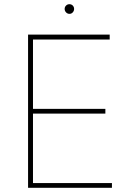

<svg xmlns="http://www.w3.org/2000/svg" viewBox="-20 -892 624 912"><path d="M113.3 0V-727.5H501V-704.1H136.7V-375H480.5V-352.5H136.7V-22.5H511.7V0ZM310.1 -826.2Q300.3 -826.2 293.7 -833.3Q287.1 -840.3 287.1 -849.6Q287.1 -858.9 293.7 -865.5Q300.3 -872.1 309.6 -872.1Q319.3 -872.1 325.7 -865.5Q332 -858.9 332 -849.6Q332 -840.3 325.7 -833.3Q319.3 -826.2 310.1 -826.2Z"/></svg>

Font: Inter Tight Thin
Style: Regular
Weight: 250
Designer: Rasmus Andersson
Foundry: rsms
Version: Version 3.004